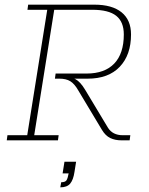

<svg xmlns="http://www.w3.org/2000/svg" viewBox="-20 -603 639 825"><path d="M9 0 12 -22H97L183 -561H98L101 -583H385Q462 -583 502.5 -550Q543 -517 543 -455Q543 -367 494.5 -316Q446 -265 357 -265H299Q301 -264 304 -263Q325 -252 346 -217L444 -54Q454 -38 470 -30Q486 -22 507 -22H540L537 0H502Q474 0 453.5 -10Q433 -20 418 -45L316 -215Q300 -243 282 -254Q264 -265 235 -265H216L219 -287H352Q430 -287 471 -330Q512 -373 512 -455Q512 -509 479.5 -535Q447 -561 376 -561H213L127 -22H232L229 0ZM239 202 243 180Q260 180 265.5 172Q271 164 275 142H249L257 92H307L300 136Q295 170 281.5 186Q268 202 239 202Z"/></svg>

Font: Rokkitt SemiBold Thin
Style: Italic
Weight: 250
Italic angle: -9°
Version: Version 3.103